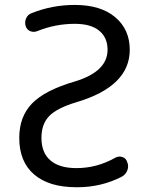

<svg xmlns="http://www.w3.org/2000/svg" viewBox="-20 -785 612 794"><path d="M289.1 -686.5Q209 -686.5 133.8 -656.2Q119.1 -650.4 105 -656.2Q90.8 -662.1 85.9 -677.7Q84 -684.6 84 -691.4Q84 -700.2 87.9 -709Q94.7 -724.6 110.4 -730.5Q195.3 -764.6 289.1 -764.6Q396.5 -764.6 456.5 -713.9Q516.6 -663.1 516.6 -579.1Q516.6 -427.7 295.9 -362.3Q214.8 -337.9 183.1 -304.7Q151.4 -271.5 151.4 -214.8Q151.4 -153.3 188.5 -121.6Q225.6 -89.8 295.9 -89.8Q380.9 -89.8 457 -132.8Q470.7 -140.6 485.8 -135.7Q501 -130.9 505.9 -115.2Q509.8 -106.4 509.8 -97.7Q509.8 -89.8 506.8 -81.1Q500 -63.5 484.4 -54.7Q399.4 -10.7 299.8 -10.7Q297.9 -10.7 295.9 -10.7Q182.6 -10.7 121.1 -63.5Q59.6 -116.2 59.6 -214.8Q59.6 -302.7 112.8 -357.4Q166 -412.1 290 -448.2Q424.8 -489.3 424.8 -579.1Q424.8 -629.9 390.1 -658.2Q355.5 -686.5 289.1 -686.5Z"/></svg>

Font: Gen Jyuu Gothic P Regular
Style: Regular
Weight: 400
Designer: [Source Han Sans]
Ryoko NISHIZUKA  (kana & ideographs); Paul D. Hunt (Latin, Greek & Cyrillic); Wenlong ZHANG  (bopomofo
Version: Version 1.002.20150607